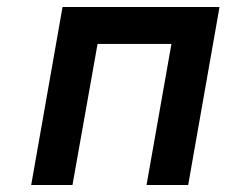

<svg xmlns="http://www.w3.org/2000/svg" viewBox="-20 -531 650 551"><path d="M69.5 0 159.5 -511H610L520 0H400.5L472 -405H260L188 0Z"/></svg>

Font: Overpass
Style: Bold Italic
Weight: 700
Italic angle: -10°
Designer: Delve Withrington, Dave Bailey, Thomas Jockin
Foundry: Delve Fonts LLC
Version: Version 4.000; ttfautohint (v1.8.3)